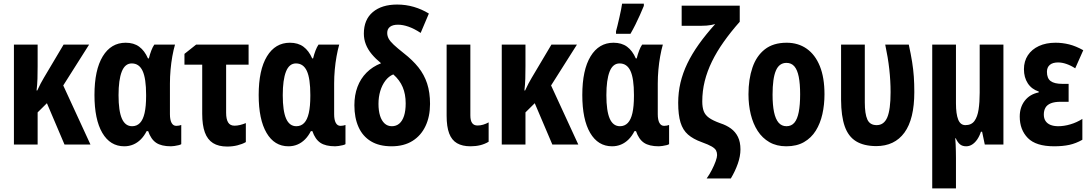

<svg xmlns="http://www.w3.org/2000/svg" viewBox="-20 -791 5975 1051"><path d="M467.8 -546.9 326.2 -323.2 475.1 0H333L236.8 -226.1L186 -175.8V0H56.2V-546.9H186V-429.2Q186 -393.6 185.1 -360.6Q184.1 -327.6 180.2 -295.9H184.1Q192.9 -315.4 202.4 -333.5Q211.9 -351.6 220.2 -365.2L328.1 -546.9Z M703.1 -100.1Q729 -100.1 746.1 -117.9Q763.2 -135.7 771.5 -172.4Q779.8 -209 779.8 -265.1V-272Q779.8 -361.3 760.7 -402.6Q741.7 -443.8 701.2 -443.8Q664.1 -443.8 646.5 -398.9Q628.9 -354 628.9 -270Q628.9 -183.6 647.2 -141.8Q665.5 -100.1 703.1 -100.1ZM660.2 9.8Q583 9.8 540 -63.7Q497.1 -137.2 497.1 -271Q497.1 -408.2 542.5 -482.7Q587.9 -557.1 668 -557.1Q712.4 -557.1 741.9 -535.4Q771.5 -513.7 790 -471.2H794.9Q800.8 -495.1 808.3 -514.6Q815.9 -534.2 824.7 -546.9H938Q929.7 -518.1 923.3 -482.7Q917 -447.3 913.6 -409.2Q910.2 -371.1 910.2 -334V-166Q910.2 -134.8 919.2 -118.4Q928.2 -102.1 944.8 -102.1Q953.1 -102.1 960 -103.5Q966.8 -105 972.2 -106.9V-2Q968.8 1 957.8 3.7Q946.8 6.3 935.1 8.1Q923.3 9.8 916 9.8Q863.3 9.8 834.7 -9.5Q806.2 -28.8 791 -73.2H782.7Q769 -46.4 750.5 -27.8Q731.9 -9.3 709.2 0.2Q686.5 9.8 660.2 9.8Z M1340.8 -546.9V-437H1217.8V-173.8Q1217.8 -138.7 1228.8 -120.8Q1239.7 -103 1263.7 -103Q1277.8 -103 1293.5 -106.7Q1309.1 -110.4 1325.7 -117.2V-13.2Q1306.2 -2 1279.5 4.6Q1252.9 11.2 1223.6 11.2Q1176.3 11.2 1146 -7.8Q1115.7 -26.9 1101.3 -66.4Q1086.9 -106 1086.9 -168V-437H989.7V-496.1L1053.7 -546.9Z M1602.1 -100.1Q1627.9 -100.1 1645 -117.9Q1662.1 -135.7 1670.4 -172.4Q1678.7 -209 1678.7 -265.1V-272Q1678.7 -361.3 1659.7 -402.6Q1640.6 -443.8 1600.1 -443.8Q1563 -443.8 1545.4 -398.9Q1527.8 -354 1527.8 -270Q1527.8 -183.6 1546.1 -141.8Q1564.5 -100.1 1602.1 -100.1ZM1559.1 9.8Q1481.9 9.8 1439 -63.7Q1396 -137.2 1396 -271Q1396 -408.2 1441.4 -482.7Q1486.8 -557.1 1566.9 -557.1Q1611.3 -557.1 1640.9 -535.4Q1670.4 -513.7 1689 -471.2H1693.8Q1699.7 -495.1 1707.3 -514.6Q1714.8 -534.2 1723.6 -546.9H1836.9Q1828.6 -518.1 1822.3 -482.7Q1815.9 -447.3 1812.5 -409.2Q1809.1 -371.1 1809.1 -334V-166Q1809.1 -134.8 1818.1 -118.4Q1827.1 -102.1 1843.8 -102.1Q1852.1 -102.1 1858.9 -103.5Q1865.7 -105 1871.1 -106.9V-2Q1867.7 1 1856.7 3.7Q1845.7 6.3 1834 8.1Q1822.3 9.8 1814.9 9.8Q1762.2 9.8 1733.6 -9.5Q1705.1 -28.8 1689.9 -73.2H1681.6Q1668 -46.4 1649.4 -27.8Q1630.9 -9.3 1608.2 0.2Q1585.4 9.8 1559.1 9.8Z M2153.8 -766.1Q2201.7 -766.1 2245.6 -753.2Q2289.6 -740.2 2327.6 -716.8L2282.7 -610.8Q2247.1 -634.3 2216.1 -645Q2185.1 -655.8 2158.7 -655.8Q2130.4 -655.8 2115 -644.3Q2099.6 -632.8 2099.6 -610.8Q2099.6 -594.7 2107.4 -579.8Q2115.2 -564.9 2135 -546.4Q2154.8 -527.8 2189.9 -500Q2238.3 -462.4 2270.3 -422.4Q2302.2 -382.3 2318.1 -333.7Q2334 -285.2 2334 -222.2Q2334 -153.3 2309.3 -101.1Q2284.7 -48.8 2237.8 -19.5Q2190.9 9.8 2123.5 9.8Q2055.7 9.8 2010.5 -17.6Q1965.3 -44.9 1942.6 -95.5Q1919.9 -146 1919.9 -214.8Q1919.9 -270.5 1936.8 -315.4Q1953.6 -360.4 1986.3 -393.3Q2019 -426.3 2065.9 -444.8Q2036.1 -469.2 2014.9 -494.6Q1993.7 -520 1982.7 -548.1Q1971.7 -576.2 1971.7 -606.9Q1971.7 -683.6 2020.8 -724.9Q2069.8 -766.1 2153.8 -766.1ZM2132.8 -383.8Q2107.9 -373.5 2089.6 -349.4Q2071.3 -325.2 2061.5 -292.5Q2051.8 -259.8 2051.8 -222.2Q2051.8 -185.1 2060.3 -157.7Q2068.8 -130.4 2085.2 -115.2Q2101.6 -100.1 2125 -100.1Q2148.9 -100.1 2165.8 -114.5Q2182.6 -128.9 2191.7 -156.7Q2200.7 -184.6 2200.7 -225.1Q2200.7 -275.4 2184.3 -314.2Q2168 -353 2132.8 -383.8Z M2554.7 -546.9V-159.2Q2554.7 -130.9 2564.5 -117.4Q2574.2 -104 2593.8 -104Q2609.4 -104 2625 -108.6Q2640.6 -113.3 2654.8 -121.1V-15.1Q2633.8 -2.4 2609.1 3.7Q2584.5 9.8 2555.7 9.8Q2510.7 9.8 2481.7 -7.1Q2452.6 -23.9 2438.7 -60.8Q2424.8 -97.7 2424.8 -157.2V-546.9Z M3138.2 -546.9 2996.6 -323.2 3145.5 0H3003.4L2907.2 -226.1L2856.4 -175.8V0H2726.6V-546.9H2856.4V-429.2Q2856.4 -393.6 2855.5 -360.6Q2854.5 -327.6 2850.6 -295.9H2854.5Q2863.3 -315.4 2872.8 -333.5Q2882.3 -351.6 2890.6 -365.2L2998.5 -546.9Z M3373.5 -100.1Q3399.4 -100.1 3416.5 -117.9Q3433.6 -135.7 3441.9 -172.4Q3450.2 -209 3450.2 -265.1V-272Q3450.2 -361.3 3431.2 -402.6Q3412.1 -443.8 3371.6 -443.8Q3334.5 -443.8 3316.9 -398.9Q3299.3 -354 3299.3 -270Q3299.3 -183.6 3317.6 -141.8Q3335.9 -100.1 3373.5 -100.1ZM3330.6 9.8Q3253.4 9.8 3210.4 -63.7Q3167.5 -137.2 3167.5 -271Q3167.5 -408.2 3212.9 -482.7Q3258.3 -557.1 3338.4 -557.1Q3382.8 -557.1 3412.4 -535.4Q3441.9 -513.7 3460.4 -471.2H3465.3Q3471.2 -495.1 3478.8 -514.6Q3486.3 -534.2 3495.1 -546.9H3608.4Q3600.1 -518.1 3593.8 -482.7Q3587.4 -447.3 3584 -409.2Q3580.6 -371.1 3580.6 -334V-166Q3580.6 -134.8 3589.6 -118.4Q3598.6 -102.1 3615.2 -102.1Q3623.5 -102.1 3630.4 -103.5Q3637.2 -105 3642.6 -106.9V-2Q3639.2 1 3628.2 3.7Q3617.2 6.3 3605.5 8.1Q3593.8 9.8 3586.4 9.8Q3533.7 9.8 3505.1 -9.5Q3476.6 -28.8 3461.4 -73.2H3453.1Q3439.5 -46.4 3420.9 -27.8Q3402.3 -9.3 3379.6 0.2Q3356.9 9.8 3330.6 9.8ZM3352.1 -606V-620.1Q3355 -630.4 3360.1 -651.1Q3365.2 -671.9 3370.6 -695.8Q3376 -719.7 3380.1 -740.2Q3384.3 -760.7 3385.3 -771H3504.4V-758.8Q3494.6 -734.9 3482.9 -708.7Q3471.2 -682.6 3458.3 -656.5Q3445.3 -630.4 3431.2 -606Z M4033.2 26.9Q4033.2 64 4018.8 105Q4004.4 146 3980.5 186H3848.1Q3863.8 164.1 3876.7 138.9Q3889.6 113.8 3897.5 91.8Q3905.3 69.8 3905.3 58.1Q3905.3 43.9 3899.9 33Q3894.5 22 3876.5 11.2Q3858.4 0.5 3820.3 -13.2Q3774.4 -29.8 3746.1 -54.4Q3717.8 -79.1 3705.1 -120.6Q3692.4 -162.1 3692.4 -228Q3692.4 -284.7 3704.8 -337.9Q3717.3 -391.1 3742.4 -443.4Q3767.6 -495.6 3805.7 -549.1Q3843.8 -602.5 3895 -659.2Q3884.3 -656.2 3872.3 -654.1Q3860.4 -651.9 3847.7 -650.9Q3835 -649.9 3820.3 -649.9H3711.4V-759.8H4029.3V-671.9Q3980 -616.2 3941.7 -562Q3903.3 -507.8 3877.2 -454.3Q3851.1 -400.9 3837.6 -346.7Q3824.2 -292.5 3824.2 -235.8Q3824.2 -204.1 3832 -182.9Q3839.8 -161.6 3861.1 -146.2Q3882.3 -130.9 3923.3 -116.2Q3956.5 -105.5 3981.2 -87.4Q4005.9 -69.3 4019.5 -41.5Q4033.2 -13.7 4033.2 26.9Z M4493.2 -274.9Q4493.2 -217.8 4481.7 -166.5Q4470.2 -115.2 4445.6 -75.7Q4420.9 -36.1 4381.1 -13.2Q4341.3 9.8 4284.2 9.8Q4231 9.8 4191.9 -12.7Q4152.8 -35.2 4127.4 -74.5Q4102.1 -113.8 4089.6 -165.3Q4077.1 -216.8 4077.1 -274.9Q4077.1 -357.4 4098.9 -421.1Q4120.6 -484.9 4166.7 -521Q4212.9 -557.1 4286.1 -557.1Q4349.1 -557.1 4395.8 -524.4Q4442.4 -491.7 4467.8 -429Q4493.2 -366.2 4493.2 -274.9ZM4209 -272.9Q4209 -216.3 4217 -177.7Q4225.1 -139.2 4241.9 -119.6Q4258.8 -100.1 4285.2 -100.1Q4312 -100.1 4328.4 -119.4Q4344.7 -138.7 4352.3 -177.7Q4359.9 -216.8 4359.9 -274.9Q4359.9 -332.5 4352.3 -370.6Q4344.7 -408.7 4328.4 -427.7Q4312 -446.8 4285.2 -446.8Q4245.1 -446.8 4227.1 -404.3Q4209 -361.8 4209 -272.9Z M4775.9 8.8Q4708 8.3 4665.8 -17.8Q4623.5 -43.9 4604 -99.6Q4584.5 -155.3 4584 -244.1V-546.9H4713.9V-230Q4713.9 -168 4727.8 -137Q4741.7 -106 4778.8 -106Q4818.8 -106 4836.9 -148.4Q4855 -190.9 4855 -286.1Q4855 -348.6 4847.9 -412.4Q4840.8 -476.1 4825.7 -546.9H4954.6Q4966.3 -493.7 4972.9 -452.1Q4979.5 -410.6 4982.2 -371.8Q4984.9 -333 4984.9 -287.1Q4984.9 -139.2 4930.9 -65.2Q4877 8.8 4775.9 8.8Z M5472.7 -546.9V0H5370.6L5356 -69.8H5349.6Q5341.3 -44.9 5328.9 -27.1Q5316.4 -9.3 5301.3 0.2Q5286.1 9.8 5269 9.8Q5248 9.8 5234.9 -1Q5221.7 -11.7 5211.9 -34.2H5209Q5210.4 -18.1 5211.2 -0.2Q5211.9 17.6 5212.4 36.4Q5212.9 55.2 5212.9 74.2V240.2H5083V-546.9H5212.9V-226.1Q5212.9 -167 5225.1 -136.5Q5237.3 -106 5264.6 -106Q5297.4 -106 5314 -128.7Q5330.6 -151.4 5336.7 -191.4Q5342.8 -231.4 5342.8 -283.2V-546.9Z M5829.6 -332V-233.9H5786.6Q5752.9 -233.9 5732.4 -225.6Q5711.9 -217.3 5702.9 -201.7Q5693.8 -186 5693.8 -164.1Q5693.8 -143.1 5703.1 -128.9Q5712.4 -114.7 5730.2 -107.4Q5748 -100.1 5772.9 -100.1Q5804.7 -100.1 5839.4 -110.4Q5874 -120.6 5904.8 -140.1V-25.9Q5869.6 -5.9 5833.5 2Q5797.4 9.8 5750 9.8Q5650.9 9.8 5606.4 -35.4Q5562 -80.6 5562 -152.8Q5562 -204.1 5589.6 -239.7Q5617.2 -275.4 5666 -285.2V-290Q5627 -302.7 5606 -335Q5585 -367.2 5585 -412.1Q5585 -455.6 5606.4 -488.3Q5627.9 -521 5667 -539.1Q5706.1 -557.1 5757.8 -557.1Q5795.9 -557.1 5832.8 -547.9Q5869.6 -538.6 5909.7 -516.1L5865.7 -417Q5841.8 -432.6 5817.6 -440.9Q5793.5 -449.2 5772 -449.2Q5742.2 -449.2 5726.6 -435.8Q5710.9 -422.4 5710.9 -397.9Q5710.9 -362.3 5731.2 -347.2Q5751.5 -332 5794.9 -332Z"/></svg>

Font: Open Sans Condensed
Style: Regular
Weight: 400
Width: 3
Designer: Monotype Design Team
Foundry: Monotype Imaging Inc.
Version: Version 3.000